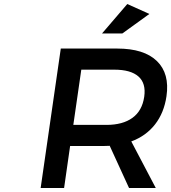

<svg xmlns="http://www.w3.org/2000/svg" viewBox="-20 -944 859 964"><path d="M184.1 0 285.2 -700.2H568.8Q703.1 -700.2 767.8 -637.5Q832.5 -574.7 815.9 -460.9Q803.7 -377.4 758.3 -319.3Q712.9 -261.2 639.2 -233.9L762.2 0H627.9L530.8 -211.9Q521 -210.9 498 -210.9H332L301.8 0ZM348.1 -316.9H514.2Q596.2 -316.9 645 -352.3Q693.8 -387.7 704.1 -458Q713.9 -525.9 675 -560.1Q636.2 -594.2 554.2 -594.2H388.2ZM492.2 -775.9 619.1 -923.8 730 -874 594.2 -775.9Z"/></svg>

Font: Trueno
Style: Italic
Weight: 400
Designer: Julieta Ulanovsky
Foundry: Julieta Ulanovsky
Version: Version 3.001b | FøM Fix